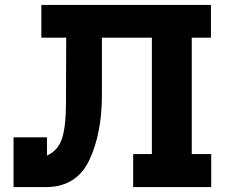

<svg xmlns="http://www.w3.org/2000/svg" viewBox="-20 -760 933 780"><path d="M838 -134V0H521V-134H597V-607H394V-375Q394 -218 343 -110Q292 -2 171 0H35V-202H171V-128Q217 -149 232.5 -199Q248 -249 248 -339L249 -607H148V-740H837V-607H759V-134Z"/></svg>

Font: Arvo
Style: Bold
Weight: 700
Designer: Anton Koovit (Cyrillic Expansion: Cyreal)
Foundry: Anton Koovit, Yassin Baggar
Version: Version 3.000